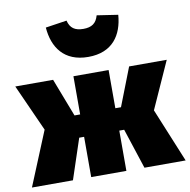

<svg xmlns="http://www.w3.org/2000/svg" viewBox="-100 -917 995 1005"><g transform="rotate(-10 397.5 -414.5)"><path d="M399 -622C528 -622 583 -706 591 -812L479 -829C468 -788 443 -771 399 -771C354 -771 329 -788 319 -829L206 -812C214 -706 270 -622 399 -622ZM800 -536H600L521 -333H491V-536H304V-333H274L196 -536H-5L107 -287L-11 0H207L278 -214H304V0H491V-214H517L587 0H806L688 -287Z"/></g></svg>

Font: Fira Sans Ultra
Style: Regular
Weight: 950
Designer: Carrois Corporate & Edenspiekermann AG
Foundry: Carrois Corporate GbR & Edenspiekermann AG
Version: Version 4.203;PS 004.203;hotconv 1.0.88;makeotf.lib2.5.64775